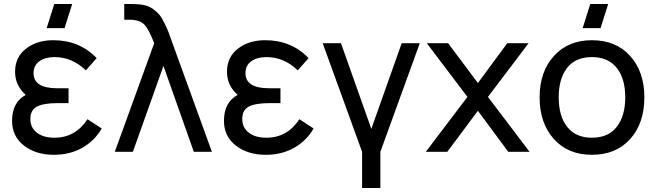

<svg xmlns="http://www.w3.org/2000/svg" viewBox="-20 -755 3265 955"><path d="M339 -735 301 -615H212L250 -735ZM415 -162 486 -116Q450 -54 388.5 -19.5Q327 15 248 15Q158 15 99 -31Q40 -77 40 -154Q40 -246 108 -283Q55 -330 55 -398Q55 -471 109.5 -513Q164 -555 245 -555Q375 -555 461 -466L407 -405Q339 -471 251 -471Q205 -471 176 -450.5Q147 -430 147 -391Q147 -316 265 -316H321V-242H265Q197 -242 164 -225Q131 -208 131 -163Q131 -120 163.5 -95Q196 -70 251 -70Q355 -70 415 -162Z M551 0 747 -540Q721 -608 698 -632.5Q675 -657 623 -657H598V-735H632Q675 -735 699 -729Q722 -724 741.5 -710Q761 -696 773 -681.5Q785 -667 799 -638Q813 -609 819 -593Q825 -577 838 -540L1034 0H944L793 -427L641 0Z M1469 -162 1540 -116Q1504 -54 1442.5 -19.5Q1381 15 1302 15Q1212 15 1153 -31Q1094 -77 1094 -154Q1094 -246 1162 -283Q1109 -330 1109 -398Q1109 -471 1163.5 -513Q1218 -555 1299 -555Q1429 -555 1515 -466L1461 -405Q1393 -471 1305 -471Q1259 -471 1230 -450.5Q1201 -430 1201 -391Q1201 -316 1319 -316H1375V-242H1319Q1251 -242 1218 -225Q1185 -208 1185 -163Q1185 -120 1217.5 -95Q1250 -70 1305 -70Q1409 -70 1469 -162Z M1781 180V0L1585 -540H1676L1827 -114L1978 -540H2068L1872 0V180Z M2098 0 2305 -273 2103 -540H2209L2357 -342L2503 -540H2609L2407 -273L2614 0H2508L2357 -204L2205 0Z M2878 -615 2916 -735H3005L2967 -615ZM2924 15Q2805 15 2734.5 -64Q2664 -143 2664 -271Q2664 -398 2735 -476.5Q2806 -555 2924 -555Q3044 -555 3114.5 -476.5Q3185 -398 3185 -271Q3185 -142 3114.5 -63.5Q3044 15 2924 15ZM2924 -70Q3006 -70 3048 -124.5Q3090 -179 3090 -271Q3090 -364 3047.5 -417.5Q3005 -471 2924 -471Q2842 -471 2800.5 -417Q2759 -363 2759 -271Q2759 -177 2801.5 -123.5Q2844 -70 2924 -70Z"/></svg>

Font: Manrope Medium
Style: Medium
Weight: 500
Designer: Mikhail Sharanda
Foundry: Mikhail Sharanda
Version: Version 4.000;hotconv 1.0.109;makeotfexe 2.5.65596